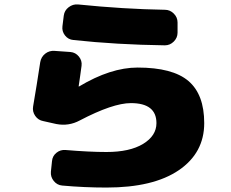

<svg xmlns="http://www.w3.org/2000/svg" viewBox="-20 -784 1040 864"><path d="M599 -480Q757 -480 828 -419.5Q899 -359 899 -230Q899 -96 784.5 -18Q670 60 459 60Q360 60 260 51Q237 49 222 30.5Q207 12 209 -11L214 -59Q216 -82 234 -96.5Q252 -111 275 -109Q382 -100 459 -100Q564 -100 624 -136.5Q684 -173 684 -230Q684 -320 569 -320Q488 -320 339 -242Q289 -215 233 -226L175 -239Q152 -243 138.5 -262.5Q125 -282 129 -305Q145 -398 161 -504Q165 -528 183.5 -542.5Q202 -557 226 -555L297 -550Q320 -548 335 -529.5Q350 -511 347 -488Q345 -471 340.5 -440.5Q336 -410 334 -396V-395H336Q478 -480 599 -480ZM331 -764Q537 -743 722 -740Q745 -740 762 -723Q779 -706 779 -683V-637Q779 -614 762 -597Q745 -580 722 -580Q504 -583 310 -604Q287 -606 272.5 -624.5Q258 -643 261 -666L267 -714Q270 -737 289 -751.5Q308 -766 331 -764Z"/></svg>

Font: Rounded Mplus 1c Black
Style: Regular
Weight: 900
Version: Version 1.059.20150529